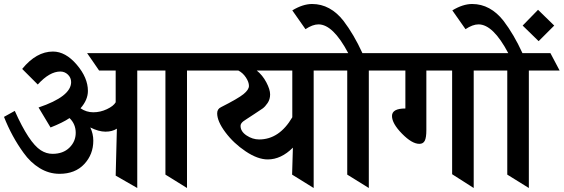

<svg xmlns="http://www.w3.org/2000/svg" viewBox="-28 -941 2821 961"><path d="M908 -588V0L800 -67V-588H659V0L551 -62L557 -297Q534 -282 500 -282Q466 -282 424 -303Q439 -271 439 -237Q439 -168 393.5 -119.5Q348 -71 270 -71Q217 -71 170.5 -99.5Q124 -128 90 -176Q31 -257 -8 -356L46 -386Q117 -227 176 -189Q204 -171 235 -171Q288 -171 319.5 -202Q351 -233 351 -276.5Q351 -320 320 -350Q286 -327 225 -303L165 -403Q328 -458 328 -530Q328 -552 312 -567.5Q296 -583 274 -583Q220 -583 161 -518L83 -596Q154 -683 237 -683Q300 -683 356 -617.5Q412 -552 412 -486Q412 -441 375 -399Q404 -379 439 -379Q474 -379 507 -394.5Q540 -410 551 -429V-588H468Q467 -590 438.5 -631Q410 -672 408 -675H1007L1054 -588Z M1542 -588V0L1434 -67L1438 -202Q1379 -143 1312 -143Q1262 -143 1201.5 -183.5Q1141 -224 1100 -279Q1059 -334 1059 -374Q1059 -396 1079 -405Q1164 -448 1191 -470Q1218 -492 1218 -511Q1218 -530 1203 -553Q1188 -576 1165 -588H996L936 -675H1641L1701 -588ZM1269 -243Q1370 -243 1435 -354V-588H1257Q1286 -565 1305 -529Q1324 -493 1324 -468.5Q1324 -444 1311.5 -425.5Q1299 -407 1286.5 -398Q1274 -389 1244.5 -370Q1215 -351 1205.5 -344.5Q1196 -338 1190 -334Q1176 -323 1176 -311Q1176 -283 1206 -263Q1236 -243 1269 -243Z M1818 -588V0L1710 -67V-588H1599L1552 -675H1715Q1639 -819 1566 -819Q1537 -819 1501 -795L1435 -889Q1488 -921 1534 -921Q1580 -921 1619.5 -899.5Q1659 -878 1691 -837Q1743 -769 1786 -675H1926L1972 -588Z M2343 -588V0L2235 -69V-588H2106V-290Q2106 -252 2098 -236.5Q2090 -221 2071 -221Q2034 -221 1984 -272Q1934 -323 1934 -360.5Q1934 -398 2001 -398V-588H1880L1817 -675H2442L2506 -588Z M2619 -588V0L2511 -67V-588H2400L2353 -675H2516Q2440 -819 2367 -819Q2338 -819 2302 -795L2236 -889Q2289 -921 2335 -921Q2381 -921 2420.5 -899.5Q2460 -878 2492 -837Q2544 -769 2587 -675H2727L2773 -588ZM2588 -813 2665 -892 2746 -813 2668 -735Z"/></svg>

Font: Halant SemiBold
Style: Regular
Weight: 600
Designer: Hitesh Malaviya (Devanagari), Satya Rajpurohit (Latin)
Foundry: Indian Type Foundry
Version: Version 1.101;PS 1.0;hotconv 1.0.78;makeotf.lib2.5.61930; tt